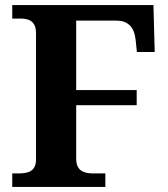

<svg xmlns="http://www.w3.org/2000/svg" viewBox="-20 -734 661 754"><path d="M28.1 0V-53H53.9Q75.3 -53 90.3 -57.8Q105.4 -62.6 113.4 -74.8Q121.4 -87 121.4 -109V-603.4Q121.4 -626.5 113.4 -638.9Q105.4 -651.4 92.1 -656.2Q78.8 -661 62.6 -661H28.1V-714H582.6L587.6 -529.7H517.6L512.6 -577.9Q508 -617.7 488.7 -635.4Q469.4 -653 438.6 -653H279.2V-380.2H516.8V-320.8H279.2V-111.7Q279.2 -90 286.8 -77.1Q294.3 -64.2 309.2 -58.6Q324.2 -53 345 -53H393.7V0Z"/></svg>

Font: Noto Serif Hebrew
Style: Regular
Weight: 400
Designer: Monotype Design Team
Foundry: Monotype Imaging Inc.
Version: Version 2.003